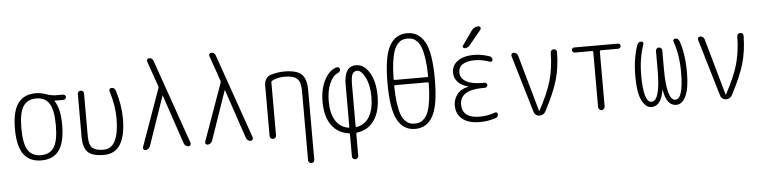

<svg xmlns="http://www.w3.org/2000/svg" viewBox="-53 -1036 6105 1538"><g transform="rotate(-5 3000.0 -267.5)"><path d="M350.6 -435.1Q317.4 -488.3 245.1 -488.3Q172.9 -488.3 139.6 -435.1Q106.4 -381.8 106.4 -259.8Q106.4 -137.7 139.6 -85Q172.9 -32.2 245.1 -32.2Q317.4 -32.2 350.6 -85Q383.8 -137.7 383.8 -259.8Q383.8 -381.8 350.6 -435.1ZM245.1 -530.3Q285.2 -530.3 328.1 -515.1Q371.1 -500 409.2 -500H462.9Q470.7 -500 477.5 -493.7Q484.4 -487.3 484.4 -479Q484.4 -470.7 477.5 -464.4Q470.7 -458 462.9 -458H390.6H389.6V-456.1Q434.6 -391.6 434.6 -259.8Q434.6 -121.1 387.7 -55.7Q340.8 9.8 245.1 9.8Q149.4 9.8 102.1 -55.7Q54.7 -121.1 54.7 -260.3Q54.7 -399.4 102.1 -464.8Q149.4 -530.3 245.1 -530.3Z M748 9.8Q657.2 9.8 619.1 -25.9Q581.1 -61.5 581.1 -150.4V-495.1Q581.1 -505.9 588.4 -512.7Q595.7 -519.5 606 -519.5Q616.2 -519.5 623.5 -512.7Q630.9 -505.9 630.9 -495.1V-150.4Q630.9 -84 657.2 -58.1Q683.6 -32.2 748 -32.2Q873 -32.2 873 -276.4Q873 -376 835.9 -496.1Q833 -504.9 838.4 -512.2Q843.8 -519.5 853.5 -519.5Q878.9 -519.5 886.7 -495.1Q923.8 -374 923.8 -269.5Q923.8 9.8 748 9.8Z M1082 0Q1072.3 0 1066.4 -7.8Q1060.5 -15.6 1064.5 -26.4L1228.5 -485.4Q1231.4 -493.2 1228.5 -501L1157.2 -705.1Q1154.3 -713.9 1159.2 -722.2Q1164.1 -730.5 1173.8 -730.5Q1201.2 -730.5 1209 -705.1L1446.3 -26.4Q1449.2 -16.6 1443.8 -8.3Q1438.5 0 1427.7 0Q1416 0 1406.2 -7.3Q1396.5 -14.6 1391.6 -26.4L1257.8 -422.9Q1257.8 -423.8 1256.8 -423.8Q1255.9 -423.8 1255.9 -422.9L1119.1 -26.4Q1115.2 -15.6 1104.5 -7.8Q1093.8 0 1082 0Z M1582 0Q1572.3 0 1566.4 -7.8Q1560.5 -15.6 1564.5 -26.4L1728.5 -485.4Q1731.4 -493.2 1728.5 -501L1657.2 -705.1Q1654.3 -713.9 1659.2 -722.2Q1664.1 -730.5 1673.8 -730.5Q1701.2 -730.5 1709 -705.1L1946.3 -26.4Q1949.2 -16.6 1943.8 -8.3Q1938.5 0 1927.7 0Q1916 0 1906.2 -7.3Q1896.5 -14.6 1891.6 -26.4L1757.8 -422.9Q1757.8 -423.8 1756.8 -423.8Q1755.9 -423.8 1755.9 -422.9L1619.1 -26.4Q1615.2 -15.6 1604.5 -7.8Q1593.8 0 1582 0Z M2082 -25.4V-435.5Q2082 -462.9 2096.7 -484.9Q2111.3 -506.8 2134.8 -513.7Q2187.5 -529.3 2242.2 -530.3Q2342.8 -530.3 2382.3 -493.2Q2421.9 -456.1 2421.9 -365.2V195.3Q2421.9 206.1 2415 212.9Q2408.2 219.7 2398.4 219.7Q2387.7 219.7 2379.9 212.4Q2372.1 205.1 2372.1 195.3V-365.2Q2372.1 -433.6 2343.8 -460.9Q2315.4 -488.3 2242.2 -488.3Q2184.6 -488.3 2140.6 -464.8Q2133.8 -461.9 2133.8 -453.1V-25.4Q2133.8 -15.6 2126.5 -7.8Q2119.1 0 2107.9 0Q2096.7 0 2089.4 -7.3Q2082 -14.6 2082 -25.4Z M2775.4 -375V-43.9Q2775.4 -35.2 2784.2 -37.1Q2851.6 -48.8 2886.7 -108.4Q2921.9 -168 2921.9 -269.5Q2921.9 -361.3 2890.6 -423.3Q2859.4 -485.4 2825.2 -485.4Q2800.8 -485.4 2788.1 -462.9Q2775.4 -440.4 2775.4 -375ZM2715.8 7.8Q2627 -3.9 2577.6 -74.2Q2528.3 -144.5 2528.3 -259.8Q2528.3 -368.2 2568.8 -440.9Q2609.4 -513.7 2667 -527.3Q2675.8 -529.3 2683.1 -522.9Q2690.4 -516.6 2690.4 -506.8Q2690.4 -489.3 2667 -478.5Q2629.9 -462.9 2604 -404.3Q2578.1 -345.7 2578.1 -259.8Q2578.1 -163.1 2614.3 -105.5Q2650.4 -47.9 2715.8 -37.1Q2724.6 -35.2 2724.6 -43.9V-382.8Q2724.6 -530.3 2820.3 -530.3Q2884.8 -530.3 2928.2 -458.5Q2971.7 -386.7 2971.7 -269.5Q2971.7 -148.4 2922.4 -76.2Q2873 -3.9 2784.2 7.8Q2775.4 9.8 2775.4 16.6V195.3Q2775.4 206.1 2767.6 212.9Q2759.8 219.7 2750 219.7Q2740.2 219.7 2732.4 212.9Q2724.6 206.1 2724.6 195.3V16.6Q2724.6 9.8 2715.8 7.8Z M3120.1 -343.8Q3111.3 -343.8 3111.3 -334Q3112.3 -257.8 3120.1 -201.2Q3127.9 -144.5 3140.1 -110.8Q3152.3 -77.1 3170.9 -57.1Q3189.5 -37.1 3207.5 -30.3Q3225.6 -23.4 3250 -23.4Q3274.4 -23.4 3292.5 -30.3Q3310.5 -37.1 3329.1 -57.1Q3347.7 -77.1 3359.9 -110.8Q3372.1 -144.5 3379.9 -201.2Q3387.7 -257.8 3388.7 -334Q3388.7 -343.8 3379.9 -343.8ZM3111.3 -396.5Q3111.3 -386.7 3120.1 -385.7H3379.9Q3388.7 -385.7 3388.7 -396.5Q3387.7 -472.7 3379.9 -528.8Q3372.1 -585 3359.9 -619.1Q3347.7 -653.3 3329.1 -673.3Q3310.5 -693.4 3292.5 -700.2Q3274.4 -707 3250 -707Q3225.6 -707 3207.5 -700.2Q3189.5 -693.4 3170.9 -673.3Q3152.3 -653.3 3140.1 -619.1Q3127.9 -585 3120.1 -528.3Q3112.3 -471.7 3111.3 -396.5ZM3392.6 -68.4Q3344.7 19.5 3250 19.5Q3155.3 19.5 3107.4 -68.4Q3059.6 -156.2 3059.6 -365.2Q3059.6 -574.2 3107.4 -662.1Q3155.3 -750 3250 -750Q3344.7 -750 3392.6 -662.1Q3440.4 -574.2 3440.4 -365.2Q3440.4 -156.2 3392.6 -68.4Z M3700.2 -280.3Q3701.2 -280.3 3701.2 -281.2Q3701.2 -283.2 3699.2 -283.2Q3644.5 -297.9 3617.2 -329.6Q3589.8 -361.3 3589.8 -402.3Q3589.8 -460 3637.2 -495.1Q3684.6 -530.3 3768.6 -530.3Q3826.2 -530.3 3891.6 -508.8Q3914.1 -502 3914.1 -478.5Q3914.1 -470.7 3907.2 -466.3Q3900.4 -461.9 3891.6 -464.8Q3828.1 -487.3 3771.5 -487.3Q3714.8 -487.3 3677.7 -466.8Q3640.6 -446.3 3640.6 -399.4Q3640.6 -354.5 3684.6 -327.6Q3728.5 -300.8 3815.4 -300.8H3835Q3842.8 -300.8 3849.1 -294.4Q3855.5 -288.1 3855.5 -280.3Q3855.5 -272.5 3849.1 -266.1Q3842.8 -259.8 3835 -259.8H3815.4Q3632.8 -259.8 3631.8 -141.6Q3631.8 -88.9 3667.5 -61Q3703.1 -33.2 3771.5 -33.2Q3835.9 -33.2 3898.4 -55.7Q3905.3 -58.6 3912.1 -53.7Q3918.9 -48.8 3918.9 -41Q3918.9 -17.6 3897.5 -10.7Q3834 10.7 3768.6 9.8Q3678.7 9.8 3629.9 -30.3Q3581.1 -70.3 3581.1 -139.6Q3581.1 -187.5 3610.4 -227.1Q3639.6 -266.6 3700.2 -280.3ZM3767.6 -724.6Q3789.1 -754.9 3825.2 -754.9Q3835.9 -754.9 3840.3 -745.1Q3844.7 -735.4 3837.9 -726.6L3742.2 -610.4Q3727.5 -590.8 3700.2 -589.8Q3692.4 -589.8 3687.5 -597.7Q3682.6 -605.5 3688.5 -612.3Z M4205.1 -34.2 4068.4 -494.1Q4065.4 -503.9 4071.3 -511.7Q4077.1 -519.5 4086.9 -519.5Q4098.6 -519.5 4108.4 -512.2Q4118.2 -504.9 4121.1 -494.1L4250 -38.1Q4250 -37.1 4251 -37.1Q4252.9 -37.1 4252.9 -38.1Q4326.2 -173.8 4354 -271.5Q4381.8 -369.1 4383.8 -495.1Q4383.8 -504.9 4391.6 -512.2Q4399.4 -519.5 4409.7 -519.5Q4419.9 -519.5 4427.2 -512.7Q4434.6 -505.9 4434.6 -495.1Q4432.6 -371.1 4404.3 -272.9Q4376 -174.8 4300.8 -31.2Q4285.2 0 4250 0Q4234.4 0 4221.7 -9.8Q4209 -19.5 4205.1 -34.2Z M4574.2 -478.5Q4566.4 -478.5 4560.1 -485.4Q4553.7 -492.2 4553.7 -500Q4553.7 -507.8 4560.1 -513.7Q4566.4 -519.5 4574.2 -519.5H4925.8Q4933.6 -519.5 4939.9 -513.7Q4946.3 -507.8 4946.3 -500Q4946.3 -492.2 4939.9 -485.4Q4933.6 -478.5 4925.8 -478.5H4784.2Q4776.4 -478.5 4776.4 -469.7V-26.4Q4776.4 -16.6 4768.1 -8.3Q4759.8 0 4750 0Q4740.2 0 4731.9 -7.8Q4723.6 -15.6 4723.6 -26.4V-469.7Q4723.6 -478.5 4715.8 -478.5Z M5150.4 9.8Q5103.5 9.8 5072.8 -52.2Q5042 -114.3 5042 -244.1Q5042 -387.7 5080.1 -496.1Q5088.9 -520.5 5113.3 -519.5Q5122.1 -519.5 5127 -512.2Q5131.8 -504.9 5128.9 -497.1Q5089.8 -387.7 5089.8 -250Q5089.8 -32.2 5154.3 -32.2Q5225.6 -32.2 5224.6 -289.1V-434.6Q5224.6 -445.3 5232.4 -452.6Q5240.2 -460 5250 -460Q5259.8 -460 5267.6 -453.1Q5275.4 -446.3 5275.4 -434.6V-289.1Q5275.4 -32.2 5345.7 -32.2Q5410.2 -32.2 5410.2 -250Q5410.2 -387.7 5371.1 -497.1Q5368.2 -504.9 5373 -512.2Q5377.9 -519.5 5386.7 -519.5Q5411.1 -519.5 5419.9 -496.1Q5457 -390.6 5457 -244.1Q5457 -114.3 5427.2 -52.2Q5397.5 9.8 5349.6 9.8Q5271.5 9.8 5251 -119.1Q5251 -120.1 5250 -120.1Q5249 -120.1 5249 -119.1Q5228.5 9.8 5150.4 9.8Z M5705.1 -34.2 5568.4 -494.1Q5565.4 -503.9 5571.3 -511.7Q5577.1 -519.5 5586.9 -519.5Q5598.6 -519.5 5608.4 -512.2Q5618.2 -504.9 5621.1 -494.1L5750 -38.1Q5750 -37.1 5751 -37.1Q5752.9 -37.1 5752.9 -38.1Q5826.2 -173.8 5854 -271.5Q5881.8 -369.1 5883.8 -495.1Q5883.8 -504.9 5891.6 -512.2Q5899.4 -519.5 5909.7 -519.5Q5919.9 -519.5 5927.2 -512.7Q5934.6 -505.9 5934.6 -495.1Q5932.6 -371.1 5904.3 -272.9Q5876 -174.8 5800.8 -31.2Q5785.2 0 5750 0Q5734.4 0 5721.7 -9.8Q5709 -19.5 5705.1 -34.2Z"/></g></svg>

Font: Rounded Mgen+ 1mn light
Style: Regular
Weight: 200
Designer: [Source Han Sans]
Ryoko NISHIZUKA  (kana & ideographs); Paul D. Hunt (Latin, Greek & Cyrillic); Wenlong ZHANG  (bopomofo
Version: Version 1.059.20150602